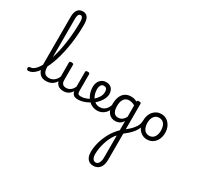

<svg xmlns="http://www.w3.org/2000/svg" viewBox="-520 -2006 3690 3513"><g transform="rotate(30 1325.5 -250.0)"><path d="M-57 17Q-76 17 -85 5.5Q-94 -6 -94 -20.5Q-94 -35 -85 -46.5Q-76 -58 -57 -58Q-24 -58 7.5 -77.5Q39 -97 69 -134Q99 -171 127 -223.5Q155 -276 180 -342Q205 -408 227 -485.5Q249 -563 266 -650Q283 -737 295.5 -832Q308 -927 314.5 -1028Q321 -1129 321 -1232Q321 -1251 334 -1260Q347 -1269 364 -1269Q381 -1269 394 -1260Q407 -1251 407 -1232Q407 -1122 399.5 -1016Q392 -910 377 -809Q362 -708 341 -615Q320 -522 294 -439.5Q268 -357 236.5 -286.5Q205 -216 171 -160Q137 -104 99.5 -64.5Q62 -25 22.5 -4Q-17 17 -57 17ZM319 17Q251 17 207.5 -13Q164 -43 143.5 -98.5Q123 -154 123 -228V-1229Q123 -1326 161 -1376.5Q199 -1427 271 -1427Q316 -1427 346.5 -1404.5Q377 -1382 392 -1339Q407 -1296 407 -1232Q407 -1213 394 -1204Q381 -1195 364 -1195Q347 -1195 334 -1204Q321 -1213 321 -1232Q321 -1272 315 -1297Q309 -1322 297 -1334.5Q285 -1347 267 -1347Q247 -1347 234 -1334.5Q221 -1322 215 -1296Q209 -1270 209 -1229V-228Q209 -176 220.5 -137.5Q232 -99 260.5 -78.5Q289 -58 338 -58Q352 -58 358.5 -46.5Q365 -35 363.5 -20.5Q362 -6 351 5.5Q340 17 319 17Z M319 17Q305 17 298.5 5.5Q292 -6 293.5 -20.5Q295 -35 306 -46.5Q317 -58 338 -58Q371 -58 399 -69Q427 -80 450 -100Q473 -120 490.5 -147Q508 -174 520 -205Q526 -220 537.5 -218.5Q549 -217 557.5 -207Q566 -197 563 -186Q548 -138 524.5 -100.5Q501 -63 470.5 -36.5Q440 -10 402 3.5Q364 17 319 17Z M688 17Q630 17 591 -3.5Q552 -24 532.5 -64.5Q513 -105 513 -166V-489Q513 -502 523.5 -508.5Q534 -515 555 -515Q577 -515 588 -508.5Q599 -502 599 -489V-166Q599 -131 610 -107Q621 -83 643.5 -71Q666 -59 699 -59Q727 -59 751 -68Q775 -77 794.5 -92.5Q814 -108 829 -130Q844 -152 854 -177V-489Q854 -502 864.5 -508.5Q875 -515 897 -515Q918 -515 929 -508.5Q940 -502 940 -489V-140Q940 -95 953.5 -76.5Q967 -58 1004 -58Q1018 -58 1025 -46.5Q1032 -35 1030.5 -20.5Q1029 -6 1018 5.5Q1007 17 985 17Q959 17 938.5 11.5Q918 6 902.5 -5.5Q887 -17 876.5 -34Q866 -51 861 -74L859 -84Q845 -60 827.5 -41.5Q810 -23 788.5 -10Q767 3 742 10Q717 17 688 17Z M990 17Q971 17 964.5 5.5Q958 -6 962 -20.5Q966 -35 978 -46.5Q990 -58 1009 -58Q1065 -58 1116.5 -77Q1168 -96 1205 -124Q1219 -133 1229 -128Q1239 -123 1244 -110.5Q1249 -98 1247.5 -84.5Q1246 -71 1235 -64Q1203 -41 1161.5 -22.5Q1120 -4 1076 6.5Q1032 17 990 17Z M1209 -121Q1231 -136 1250.5 -153.5Q1270 -171 1286 -189Q1308 -214 1323.5 -239.5Q1339 -265 1347 -292.5Q1355 -320 1355 -349Q1355 -401 1335 -420.5Q1315 -440 1281 -440Q1267 -440 1260.5 -452Q1254 -464 1254.5 -479.5Q1255 -495 1262.5 -507Q1270 -519 1284 -519Q1341 -519 1376.5 -496Q1412 -473 1428 -435.5Q1444 -398 1444 -355Q1444 -321 1431.5 -285Q1419 -249 1397 -214.5Q1375 -180 1346 -148Q1325 -124 1301 -103Q1277 -82 1251 -64Z M1395 17Q1346 17 1303.5 0Q1261 -17 1226 -48Q1191 -79 1165.5 -121.5Q1140 -164 1126.5 -214.5Q1113 -265 1113 -321Q1113 -364 1125.5 -400.5Q1138 -437 1161 -463.5Q1184 -490 1215.5 -504.5Q1247 -519 1284 -519Q1298 -519 1304.5 -507Q1311 -495 1310.5 -479.5Q1310 -464 1302 -452Q1294 -440 1280 -440Q1263 -440 1249 -432.5Q1235 -425 1224.5 -410.5Q1214 -396 1208 -374.5Q1202 -353 1202 -324Q1202 -266 1217.5 -218Q1233 -170 1260.5 -135Q1288 -100 1324 -80.5Q1360 -61 1400 -61Q1450 -61 1487 -80Q1524 -99 1549 -134Q1574 -169 1588 -216Q1590 -224 1604 -225.5Q1618 -227 1630.5 -222.5Q1643 -218 1640 -208Q1628 -156 1606 -114.5Q1584 -73 1552 -43.5Q1520 -14 1480.5 1.5Q1441 17 1395 17Z M1841 927Q1790 927 1753.5 904Q1717 881 1697 836.5Q1677 792 1677 726Q1677 679 1684.5 626.5Q1692 574 1707.5 518.5Q1723 463 1746.5 407Q1770 351 1802 295.5Q1834 240 1876 189Q1891 171 1907 153.5Q1923 136 1939 120V-74Q1916 -37 1888.5 -17.5Q1861 2 1833.5 9.5Q1806 17 1779 17Q1722 17 1678 -10.5Q1634 -38 1609 -94Q1584 -150 1584 -235Q1584 -287 1594 -331Q1604 -375 1622.5 -410Q1641 -445 1668.5 -469Q1696 -493 1731 -506Q1766 -519 1808 -519Q1836 -519 1856 -516.5Q1876 -514 1895.5 -507Q1915 -500 1939 -484V-489Q1939 -502 1949.5 -508.5Q1960 -515 1982 -515Q2003 -515 2014 -508.5Q2025 -502 2025 -489V691Q2025 747 2013 790.5Q2001 834 1977.5 864.5Q1954 895 1919.5 911Q1885 927 1841 927ZM1847 852Q1870 852 1887 841Q1904 830 1915.5 809Q1927 788 1933 758.5Q1939 729 1939 691V231Q1931 239 1923 247.5Q1915 256 1908 265Q1875 311 1848.5 367Q1822 423 1804 483.5Q1786 544 1776 605.5Q1766 667 1766 725Q1766 764 1776 792.5Q1786 821 1804 836.5Q1822 852 1847 852ZM1792 -63Q1821 -63 1847.5 -73Q1874 -83 1897.5 -106Q1921 -129 1939 -166V-404Q1908 -423 1878 -431.5Q1848 -440 1817 -440Q1791 -440 1768.5 -432Q1746 -424 1728.5 -408Q1711 -392 1698.5 -368Q1686 -344 1679.5 -312Q1673 -280 1673 -239Q1673 -184 1686 -144.5Q1699 -105 1725.5 -84Q1752 -63 1792 -63Z M2007 157Q1998 165 1987 159Q1976 153 1968.5 140.5Q1961 128 1961 114.5Q1961 101 1972 92Q2024 52 2064.5 17Q2105 -18 2134 -51Q2163 -84 2182 -115Q2201 -146 2210 -178Q2219 -210 2219 -243Q2219 -257 2231.5 -261.5Q2244 -266 2256.5 -261.5Q2269 -257 2269 -243Q2269 -197 2259.5 -155.5Q2250 -114 2230.5 -76.5Q2211 -39 2180.5 -2Q2150 35 2107 74Q2064 113 2007 157Z M2452 19Q2385 19 2332.5 -16Q2280 -51 2250 -111.5Q2220 -172 2220 -250Q2220 -309 2237 -358Q2254 -407 2285.5 -443Q2317 -479 2359 -499Q2401 -519 2452 -519Q2519 -519 2571 -484.5Q2623 -450 2653 -389Q2683 -328 2683 -250Q2683 -203 2672 -162Q2661 -121 2640.5 -88Q2620 -55 2591.5 -31Q2563 -7 2527.5 6Q2492 19 2452 19ZM2452 -61Q2485 -61 2511.5 -74Q2538 -87 2556.5 -112Q2575 -137 2585 -172Q2595 -207 2595 -250Q2595 -308 2578 -350.5Q2561 -393 2529 -416Q2497 -439 2452 -439Q2419 -439 2392 -426Q2365 -413 2346.5 -388Q2328 -363 2318 -328.5Q2308 -294 2308 -250Q2308 -192 2325.5 -149.5Q2343 -107 2375 -84Q2407 -61 2452 -61Z"/></g></svg>

Font: Playwrite FR Trad
Style: Regular
Weight: 400
Designer: Veronika Burian, José Scaglione
Foundry: TypeTogether
Version: Version 1.000